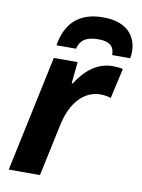

<svg xmlns="http://www.w3.org/2000/svg" viewBox="-86 -831 659 890"><g transform="rotate(10 243.0 -385.5)"><path d="M136 -606H228C239 -652 272 -667 323 -667C375 -667 398 -648 398 -606H483C485 -615 486 -624 486 -638C486 -704 445 -771 328 -771C213 -771 153 -711 136 -606ZM18 0H165L217 -244C241 -359 304 -417 377 -417C397 -417 415 -413 426 -409L458 -551C447 -554 427 -556 411 -556C340 -556 285 -514 241 -445H236L246 -546H134Z"/></g></svg>

Font: Noto Sans
Style: Bold Italic
Weight: 700
Italic angle: -12°
Designer: Monotype Design Team
Foundry: Monotype Imaging Inc.
Version: Version 2.013